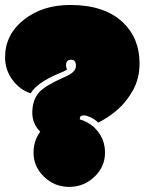

<svg xmlns="http://www.w3.org/2000/svg" viewBox="-25 -733 571 758"><path d="M274.9 -473.1Q274.9 -497.1 255.9 -497.1Q235.8 -497.1 235.8 -476.1Q235.8 -469.2 237.5 -464.8Q239.3 -460.4 239.7 -458.5Q234.4 -454.1 211.9 -444.8Q122.1 -408.2 96.2 -364.7Q54.7 -377.4 24.9 -416.7Q-4.9 -456.1 -4.9 -506.8Q-4.9 -596.2 68.8 -654.8Q142.6 -713.4 252.4 -713.4Q387.7 -713.4 460.4 -644.5Q525.9 -582 525.9 -482.9Q525.9 -423.3 500 -376.7Q474.1 -330.1 437.3 -298.6Q400.4 -267.1 362.8 -249Q349.1 -262.2 333 -269.8Q316.9 -277.3 307.4 -277.3Q297.9 -277.3 293.9 -274.2Q290 -271 290 -261.7Q335 -248.5 362.3 -212.9Q389.6 -177.2 389.6 -130.4Q389.6 -75.2 348.1 -35.2Q305.7 4.9 248 4.9Q190.4 4.9 148.9 -35.2Q107.4 -75.2 107.4 -130.4Q107.4 -177.2 133.8 -212.9Q102.5 -245.1 102.5 -287.6Q102.5 -338.9 130.4 -369.6Q154.3 -395 223.1 -425.8Q251.5 -437.5 263.2 -448.5Q274.9 -459.5 274.9 -473.1Z"/></svg>

Font: Modak
Style: Regular
Weight: 400
Version: Version 1.036;PS Version 1.000;hotconv 1.0.79;makeotf.lib2.5